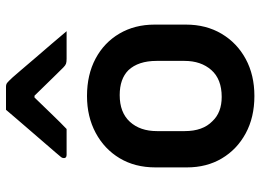

<svg xmlns="http://www.w3.org/2000/svg" viewBox="-134 -723 868 640"><g transform="rotate(-90 300.0 -403.0)"><path d="M300 -547Q371 -547 424.5 -518.5Q478 -490 508 -439Q538 -388 538 -322V-217Q538 -150 507.5 -98.5Q477 -47 423.5 -18Q370 11 300 11Q229 11 175.5 -18Q122 -47 92 -97.5Q62 -148 62 -214V-319Q62 -387 92.5 -438Q123 -489 177 -518Q231 -547 300 -547ZM303 -438Q245 -438 214 -404Q183 -370 183 -314V-221Q183 -161 216 -129Q245 -98 297 -98Q356 -98 386.5 -132.5Q417 -167 417 -222V-315Q417 -376 386 -409Q357 -438 303 -438ZM254 -817H331Q339 -817 344 -813Q349 -809 362 -795Q370 -786 387.5 -765.5Q405 -745 428 -718Q451 -691 474.5 -664Q498 -637 516 -615H424Q413 -615 407.5 -617Q402 -619 395 -626Q385 -636 361.5 -660Q338 -684 301 -722H295Q260 -686 235.5 -660.5Q211 -635 190 -615H104Q93 -615 93 -624Q93 -629 96 -633Q99 -637 112 -652Q124 -666 143.5 -688.5Q163 -711 184.5 -736Q206 -761 225 -783Q244 -805 254 -817Z"/></g></svg>

Font: Recursive Sn Lnr St SmB
Style: Regular
Weight: 600
Version: Version 1.079;hotconv 1.0.112;makeotfexe 2.5.65598; ttfautoh